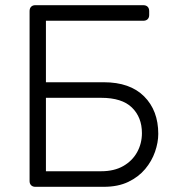

<svg xmlns="http://www.w3.org/2000/svg" viewBox="-20 -720 672 740"><path d="M116 0Q106 0 100 -6Q94 -12 94 -22V-677Q94 -688 100 -694Q106 -700 116 -700H532Q543 -700 549 -694Q555 -688 555 -677V-662Q555 -652 549 -646Q543 -640 532 -640H157V-403H380Q481 -403 535.5 -348.5Q590 -294 590 -204Q590 -171 577.5 -135Q565 -99 539.5 -68.5Q514 -38 474.5 -19Q435 0 380 0ZM157 -60H370Q420 -60 455 -80Q490 -100 508.5 -133.5Q527 -167 527 -207Q527 -268 488.5 -305.5Q450 -343 370 -343H157Z"/></svg>

Font: Rubik Light
Style: Regular
Weight: 300
Designer: Hubert and Fischer
Foundry: Hubert and Fischer
Version: Version 2.300;gftools[0.9.30]